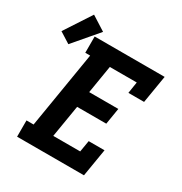

<svg xmlns="http://www.w3.org/2000/svg" viewBox="-270 -984 1063 1124"><g transform="rotate(30 261.5 -422.0)"><path d="M7 0V-110H55L140 -625H107V-735H580L549 -548H443L455 -625H273L242 -437H439L421 -327H224L188 -110H370L383 -187H490L459 0ZM-4 -619 -77 -665 40 -844 136 -783Z"/></g></svg>

Font: Iosevka Slab XBdEx
Style: Italic
Weight: 800
Width: 7
Italic angle: -9°
Monospace: yes
Designer: Belleve Invis
Foundry: Belleve Invis
Version: Version 11.1.1; ttfautohint (v1.8.3)